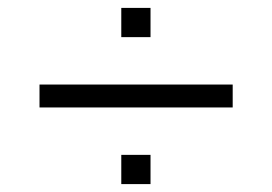

<svg xmlns="http://www.w3.org/2000/svg" viewBox="-20 -527 689 486"><path d="M361 -507V-433H287V-507ZM569 -313V-255H80V-313ZM361 -135V-61H287V-135Z"/></svg>

Font: Museo Sans Light
Style: Regular
Weight: 300
Designer: Jos Buivenga
Foundry: Jos Buivenga & Rosetta Type Foundry (extension, remastering)
Version: Version 3.600;PS 1.000;hotconv 1.0.88;makeotf.lib2.5.647800;